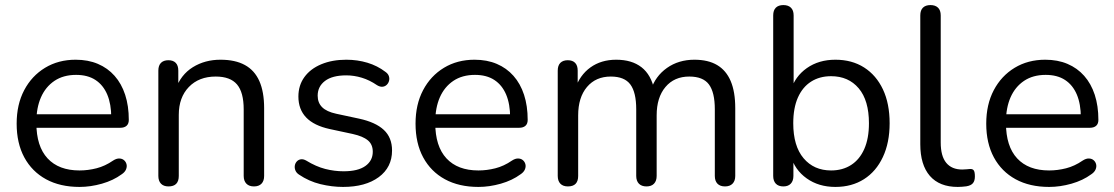

<svg xmlns="http://www.w3.org/2000/svg" viewBox="-20 -732 4415 761"><path d="M295.4 8.9Q218.2 8.9 162.5 -21.5Q106.7 -52 76.3 -108.2Q46 -164.4 46 -241.9Q46 -317.9 75.9 -374.6Q105.8 -431.3 158.6 -463.3Q211.5 -495.3 279.8 -495.3Q329.2 -495.3 368 -478.8Q406.9 -462.3 434.2 -431.4Q461.6 -400.5 476.1 -356.3Q490.5 -312.1 490.5 -256.7Q490.5 -241.4 481.7 -233.5Q472.9 -225.5 456.3 -225.5H107.7V-279H437.5L421 -265.6Q421 -319.5 405.1 -357.2Q389.2 -394.8 358.4 -415Q327.6 -435.2 281.6 -435.2Q231.2 -435.2 195.8 -411.5Q160.5 -387.7 142.3 -346.1Q124.2 -304.5 124.2 -249.7V-243.8Q124.2 -152.2 168.5 -104.3Q212.9 -56.4 295.3 -56.4Q328.7 -56.4 362.5 -65Q396.3 -73.6 428 -95.4Q441.6 -104.3 453.1 -103.8Q464.6 -103.4 471.9 -96.8Q479.3 -90.3 481.6 -80.5Q483.9 -70.8 479.3 -60.1Q474.7 -49.3 462 -41Q429.1 -16.8 383.9 -3.9Q338.6 8.9 295.4 8.9Z M647.9 6.9Q628.5 6.9 618 -4Q607.6 -14.9 607.6 -34.8V-452Q607.6 -472.4 618 -482.9Q628.5 -493.3 647.4 -493.3Q666.3 -493.3 676.5 -482.9Q686.7 -472.4 686.7 -452V-366L675.7 -377.7Q696.6 -436 744.4 -465.7Q792.3 -495.3 853.9 -495.3Q912.4 -495.3 950.6 -474.3Q988.9 -453.4 1007.9 -410.8Q1026.9 -368.1 1026.9 -303.3V-34.8Q1026.9 -14.9 1016.5 -4Q1006 6.9 986.6 6.9Q967.2 6.9 956.6 -4Q945.9 -14.9 945.9 -34.8V-298.4Q945.9 -366 919.4 -397.3Q892.8 -428.6 835.1 -428.6Q768.4 -428.6 728.5 -387.2Q688.6 -345.8 688.6 -276.6V-34.8Q688.6 6.9 647.9 6.9Z M1339.8 8.9Q1295.2 8.9 1249.8 -2.2Q1204.5 -13.3 1164.9 -40.1Q1154.7 -46.9 1150.9 -56.4Q1147 -65.9 1148.5 -75.5Q1150 -85 1156.4 -92.1Q1162.8 -99.2 1172.6 -100.6Q1182.3 -102 1193.6 -95.6Q1232.5 -71.8 1269.1 -62.4Q1305.7 -53.1 1341.8 -53.1Q1398.8 -53.1 1428.2 -74.1Q1457.5 -95.1 1457.5 -130.6Q1457.5 -159.4 1438.3 -175.6Q1419.1 -191.8 1378 -201L1287 -220.5Q1224.5 -234.1 1193.6 -266.3Q1162.7 -298.5 1162.7 -349.4Q1162.7 -393.7 1186.5 -426.5Q1210.4 -459.4 1253.4 -477.3Q1296.4 -495.3 1352.6 -495.3Q1396.6 -495.3 1436.2 -483.4Q1475.8 -471.5 1507.5 -447.3Q1517.7 -440.3 1521.1 -430.8Q1524.5 -421.2 1522 -411.7Q1519.6 -402.2 1512.7 -395.7Q1505.8 -389.1 1496 -388.2Q1486.2 -387.3 1474.5 -394.3Q1445.1 -414.5 1414.2 -423.9Q1383.3 -433.3 1352.6 -433.3Q1297.2 -433.3 1268.1 -411.2Q1239.1 -389.2 1239.1 -352.7Q1239.1 -324.8 1256.8 -307.1Q1274.5 -289.4 1312.5 -281.2L1403.5 -261.7Q1468.5 -247.6 1501.2 -217.2Q1533.9 -186.7 1533.9 -135.4Q1533.9 -68.8 1481.2 -29.9Q1428.4 8.9 1339.8 8.9Z M1876.4 8.9Q1799.2 8.9 1743.5 -21.5Q1687.7 -52 1657.3 -108.2Q1627 -164.4 1627 -241.9Q1627 -317.9 1656.9 -374.6Q1686.8 -431.3 1739.6 -463.3Q1792.5 -495.3 1860.8 -495.3Q1910.2 -495.3 1949 -478.8Q1987.9 -462.3 2015.2 -431.4Q2042.6 -400.5 2057.1 -356.3Q2071.5 -312.1 2071.5 -256.7Q2071.5 -241.4 2062.7 -233.5Q2053.9 -225.5 2037.3 -225.5H1688.7V-279H2018.5L2002 -265.6Q2002 -319.5 1986.1 -357.2Q1970.2 -394.8 1939.4 -415Q1908.6 -435.2 1862.6 -435.2Q1812.2 -435.2 1776.8 -411.5Q1741.5 -387.7 1723.3 -346.1Q1705.2 -304.5 1705.2 -249.7V-243.8Q1705.2 -152.2 1749.5 -104.3Q1793.9 -56.4 1876.3 -56.4Q1909.7 -56.4 1943.5 -65Q1977.3 -73.6 2009 -95.4Q2022.6 -104.3 2034.1 -103.8Q2045.6 -103.4 2052.9 -96.8Q2060.3 -90.3 2062.6 -80.5Q2064.9 -70.8 2060.3 -60.1Q2055.7 -49.3 2043 -41Q2010.1 -16.8 1964.9 -3.9Q1919.6 8.9 1876.4 8.9Z M2230.9 6.9Q2211.5 6.9 2201 -4Q2190.6 -14.9 2190.6 -34.8V-452Q2190.6 -472.4 2201 -482.9Q2211.5 -493.3 2230.4 -493.3Q2249.3 -493.3 2259.5 -482.9Q2269.7 -472.4 2269.7 -452V-363.7L2258.7 -377.7Q2277.6 -434.1 2320.1 -464.7Q2362.7 -495.3 2422.3 -495.3Q2484.4 -495.3 2522.7 -465.4Q2561 -435.6 2573.8 -374.4H2559.3Q2577.2 -430 2623.5 -462.7Q2669.7 -495.3 2732.4 -495.3Q2786.8 -495.3 2822.5 -474.1Q2858.2 -452.9 2876.2 -410.5Q2894.2 -368.1 2894.2 -303.3V-34.8Q2894.2 -14.9 2883.5 -4Q2872.9 6.9 2853.5 6.9Q2834.1 6.9 2823.6 -4Q2813.2 -14.9 2813.2 -34.8V-298.8Q2813.2 -366 2789.9 -397.3Q2766.7 -428.6 2712 -428.6Q2652.4 -428.6 2617.6 -387.2Q2582.7 -345.8 2582.7 -274.7V-34.8Q2582.7 -14.9 2572.2 -4Q2561.8 6.9 2542.4 6.9Q2523 6.9 2512.3 -4Q2501.7 -14.9 2501.7 -34.8V-298.8Q2501.7 -366 2478.4 -397.3Q2455.1 -428.6 2401 -428.6Q2341.4 -428.6 2306.5 -387.2Q2271.6 -345.8 2271.6 -274.7V-34.8Q2271.6 6.9 2230.9 6.9Z M3291.1 8.9Q3224.8 8.9 3177.3 -25Q3129.7 -58.9 3113.7 -115.7L3124.7 -127.4V-34.8Q3124.7 -14.9 3114.2 -4Q3103.8 6.9 3084.9 6.9Q3065.5 6.9 3055 -4Q3044.6 -14.9 3044.6 -34.8V-670.7Q3044.6 -691.1 3055 -701.5Q3065.5 -711.9 3084.9 -711.9Q3104.3 -711.9 3114.9 -701.5Q3125.6 -691.1 3125.6 -670.7V-373H3114.1Q3130.7 -428.9 3178 -462.1Q3225.3 -495.3 3291.1 -495.3Q3356.6 -495.3 3404.9 -464.6Q3453.1 -433.8 3479.6 -377.6Q3506.1 -321.3 3506.1 -243.4Q3506.1 -166.5 3479.3 -109.5Q3452.6 -52.5 3404.4 -21.8Q3356.1 8.9 3291.1 8.9ZM3274.1 -56.4Q3319.6 -56.4 3353.4 -78.1Q3387.3 -99.8 3405.7 -141.7Q3424.1 -183.5 3424.1 -243.4Q3424.1 -334 3383.5 -382Q3342.8 -430 3274.1 -430Q3228.6 -430 3194.8 -408.5Q3161 -387 3142.5 -345.4Q3124.1 -303.8 3124.1 -243.4Q3124.1 -153.3 3165 -104.8Q3205.9 -56.4 3274.1 -56.4Z M3776 8.9Q3703.7 8.9 3665.6 -34.8Q3627.6 -78.6 3627.6 -160.6V-670.7Q3627.6 -691.1 3638 -701.5Q3648.5 -711.9 3667.9 -711.9Q3687.3 -711.9 3697.9 -701.5Q3708.6 -691.1 3708.6 -670.7V-167.1Q3708.6 -113.1 3730.5 -86.6Q3752.4 -60.1 3793.7 -60.1Q3802.7 -60.1 3809.7 -60.9Q3816.7 -61.7 3823.7 -62.1Q3834.6 -63.1 3839.3 -57Q3844 -51 3844 -32.6Q3844 -15 3836.1 -5.8Q3828.3 3.5 3810 6.5Q3801.6 7.5 3793 8.2Q3784.4 8.9 3776 8.9Z M4138.4 8.9Q4061.2 8.9 4005.5 -21.5Q3949.7 -52 3919.3 -108.2Q3889 -164.4 3889 -241.9Q3889 -317.9 3918.9 -374.6Q3948.8 -431.3 4001.6 -463.3Q4054.5 -495.3 4122.8 -495.3Q4172.2 -495.3 4211 -478.8Q4249.9 -462.3 4277.2 -431.4Q4304.6 -400.5 4319.1 -356.3Q4333.5 -312.1 4333.5 -256.7Q4333.5 -241.4 4324.7 -233.5Q4315.9 -225.5 4299.3 -225.5H3950.7V-279H4280.5L4264 -265.6Q4264 -319.5 4248.1 -357.2Q4232.2 -394.8 4201.4 -415Q4170.6 -435.2 4124.6 -435.2Q4074.2 -435.2 4038.8 -411.5Q4003.5 -387.7 3985.3 -346.1Q3967.2 -304.5 3967.2 -249.7V-243.8Q3967.2 -152.2 4011.5 -104.3Q4055.9 -56.4 4138.3 -56.4Q4171.7 -56.4 4205.5 -65Q4239.3 -73.6 4271 -95.4Q4284.6 -104.3 4296.1 -103.8Q4307.6 -103.4 4314.9 -96.8Q4322.3 -90.3 4324.6 -80.5Q4326.9 -70.8 4322.3 -60.1Q4317.7 -49.3 4305 -41Q4272.1 -16.8 4226.9 -3.9Q4181.6 8.9 4138.4 8.9Z"/></svg>

Font: Nunito ExtraLight
Style: Regular
Weight: 200
Designer: Vernon Adams
Foundry: Vernon Adams
Version: Version 3.602